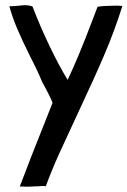

<svg xmlns="http://www.w3.org/2000/svg" viewBox="-20 -716 490 738"><path d="M416 -694Q378 -694 355 -690L334 -635Q281 -495 240 -409Q208 -461 171 -538Q134 -615 105 -691Q93 -696 74 -696Q67 -696 53 -694Q29 -692 16 -692Q27 -651 46 -606Q65 -561 96 -499Q102 -488 117.5 -456Q133 -424 142 -401Q169 -353 182 -321L173 -298Q89 -88 56 1H58H70Q80 2 89 1.5Q98 1 104 1Q113 0 130 0Q136 -1 145 -1Q153 -1 156 0Q180 -65 208 -126.5Q236 -188 284 -291Q342 -414 381.5 -506.5Q421 -599 450 -692V-693Q430 -695 416 -694Z"/></svg>

Font: Londrina Solid Light
Style: Regular
Weight: 300
Designer: Marcelo Magalhaes
Foundry: Marcelo Magalhães
Version: Version 1.002